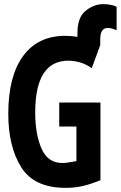

<svg xmlns="http://www.w3.org/2000/svg" viewBox="-20 -897 583 927"><path d="M465 -27V-402H266V-286H349V-119Q333 -117 315.5 -113.5Q298 -110 281 -110Q211 -110 180.5 -179.5Q150 -249 150 -354Q150 -604 310 -604Q335 -604 363.5 -596.5Q392 -589 423 -568L464 -679V-708Q464 -762 500 -762Q514 -762 525 -758Q536 -754 543 -751V-864Q535 -869 518 -873Q501 -877 478 -877Q433 -877 393.5 -845Q354 -813 354 -739V-719Q325 -724 295 -724Q163 -724 91.5 -626.5Q20 -529 20 -347Q20 -189 82.5 -89.5Q145 10 297 10Q341 10 380 1Q419 -8 465 -27Z"/></svg>

Font: Noto Sans Mono UI Condensed
Style: Bold
Weight: 700
Width: 3
Designer: Monotype Design team
Foundry: Monotype Imaging Inc.
Version: 1.000